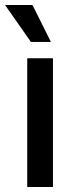

<svg xmlns="http://www.w3.org/2000/svg" viewBox="-51 -749 290 769"><path d="M58.1 0V-515.6H161.1V0ZM72.8 -581.1 -30.8 -729H79.1L152.8 -581.1Z"/></svg>

Font: Inter Display Medium
Style: Regular
Weight: 500
Designer: Rasmus Andersson
Foundry: rsms
Version: Version 4.001;git-9221beed3